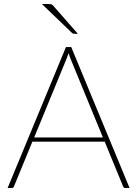

<svg xmlns="http://www.w3.org/2000/svg" viewBox="-20 -938 684 958"><path d="M18 0ZM626.5 0H605Q597.5 0 594 -8.5L502.5 -231H141.5L50 -8.5Q47.5 0 38.5 0H18L309 -703H335.5ZM150.5 -252H493.5L332.5 -643.5Q330 -650.5 327.2 -657.5Q324.5 -664.5 322 -673Q319.5 -664.5 316.8 -657.5Q314 -650.5 311.5 -643.5ZM221.5 -918Q231.5 -918 236.5 -916.2Q241.5 -914.5 246 -909L368.5 -769.5H352Q348 -769.5 345 -770.2Q342 -771 339 -774L189 -918Z"/></svg>

Font: Lato Thin
Style: Regular
Weight: 200
Designer: Lukasz Dziedzic
Foundry: tyPoland Lukasz Dziedzic
Version: Version 2.007; 2014-02-27